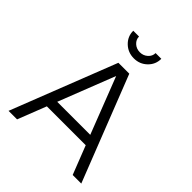

<svg xmlns="http://www.w3.org/2000/svg" viewBox="-245 -1056 1204 1204"><g transform="rotate(45 357.5 -454.0)"><path d="M35.2 0 309.1 -700.2H405.8L680.2 0H604L529.8 -189.9H185.1L110.8 0ZM210.9 -255.9H503.9L357.9 -631.8ZM357.9 -788.1Q305.7 -788.1 269.3 -823Q232.9 -857.9 232.9 -908.2H284.2Q284.2 -880.9 305.7 -861.3Q327.1 -841.8 357.9 -841.8Q387.7 -841.8 409.4 -861.3Q431.2 -880.9 431.2 -908.2H481.9Q481.9 -857.9 445.8 -823Q409.7 -788.1 357.9 -788.1Z"/></g></svg>

Font: LT Superior
Style: Regular
Weight: 400
Designer: Daniel Lyons
Foundry: LyonsType
Version: Version 1.000